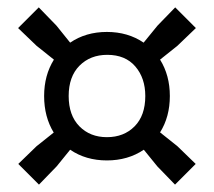

<svg xmlns="http://www.w3.org/2000/svg" viewBox="-20 -630 580 520"><path d="M85.5 -130 29.5 -186 79 -234 125.5 -271Q99.5 -313.5 99.5 -370Q99.5 -426 126 -468.5L79 -506L29 -554L85 -610L133 -560.5L170 -514.5Q212.5 -543.5 269.5 -543.5Q326.5 -543.5 369 -514.5L406.5 -560.5L454.5 -610L510.5 -554L460.5 -506L413.5 -468.5Q440 -426 440 -370Q440 -313.5 413.5 -271.5L460.5 -234L510 -186L454 -130L406 -179.5L369.5 -224.5Q326.5 -195.5 269.5 -195.5Q212.5 -195.5 170 -224.5L133.5 -179.5ZM269.5 -258.5Q315.5 -258.5 344.5 -287.8Q373.5 -317 373.5 -370Q373.5 -418.5 346.5 -450Q319.5 -481.5 270.5 -481.5Q224.5 -481.5 195.2 -452Q166 -422.5 166 -370Q166 -317.5 195 -288Q224 -258.5 269.5 -258.5Z"/></svg>

Font: Encode Sans Cnd Md
Style: Regular
Weight: 500
Width: 3
Designer: Multiple Designers
Foundry: Impallari Type
Version: Version 3.002; ttfautohint (v1.8.3) -l 8 -r 50 -G 200 -x 14 